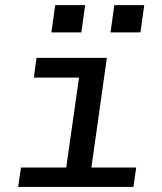

<svg xmlns="http://www.w3.org/2000/svg" viewBox="-20 -740 640 760"><path d="M231.2 0 292.8 -432.8H114L124.5 -511H403L331 0ZM51.8 0 63 -76.8H519.2L508 0ZM183.5 -611.8 198.5 -719.8H317L302 -611.8ZM417.5 -611.8 432.5 -719.8H551L536 -611.8Z"/></svg>

Font: Chivo Mono Medium
Style: Italic
Weight: 500
Italic angle: -8.05°
Monospace: yes
Designer: Hector Gatti
Foundry: Omnibus-Type
Version: Version 1.008